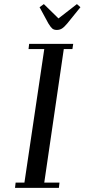

<svg xmlns="http://www.w3.org/2000/svg" viewBox="-20 -916 412 936"><path d="M53.2 0 56.2 -25.9H99.1L195.8 -676.8H119.1L122.1 -702.1H336.9L333 -676.8H291L195.8 -25.9H270L267.1 0ZM172.9 -880.9 193.8 -896 265.1 -826.2 355 -896 372.1 -880.9 308.1 -801.8Q293 -783.7 282 -776.9Q271 -770 256.8 -770Q243.2 -770 235.1 -776.6Q227.1 -783.2 215.8 -801.8Z"/></svg>

Font: Dehuti
Style: Bold-Italic
Weight: 700
Version: Version 1.2